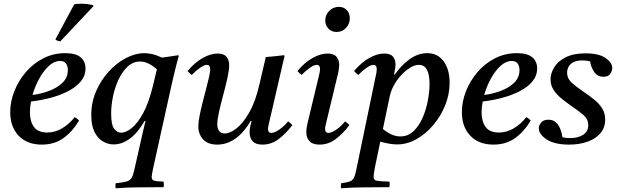

<svg xmlns="http://www.w3.org/2000/svg" viewBox="-20 -766 3328 1033"><path d="M440 -398Q440 -359 415 -328.5Q390 -298 347.5 -276Q305 -254 253 -240Q201 -226 147 -220Q141 -189 141 -162Q141 -112 163 -82.5Q185 -53 234 -53Q277 -53 315 -76Q353 -99 382 -136Q398 -127 405 -117Q371 -59 322 -23.5Q273 12 205 12Q126 12 80.5 -35.5Q35 -83 35 -163Q35 -219 57 -275Q79 -331 118.5 -377.5Q158 -424 212.5 -452Q267 -480 331 -480Q387 -480 413.5 -458Q440 -436 440 -398ZM155 -255Q202 -261 245.5 -277.5Q289 -294 317 -321.5Q345 -349 345 -389Q345 -411 335 -424.5Q325 -438 303 -438Q272 -438 243 -411.5Q214 -385 191 -343Q168 -301 155 -255ZM482 -737 483 -733 304 -543Q302 -543 291.5 -546.5Q281 -550 278 -554L379 -742Q385 -744 395.5 -745Q406 -746 417 -746Q435 -746 453.5 -743.5Q472 -741 482 -737Z M763 -115H758Q721 -51 678.5 -20Q636 11 592 11Q561 11 533 -5.5Q505 -22 488 -57Q471 -92 471 -147Q471 -215 497 -275Q523 -335 565 -381Q607 -427 657.5 -453.5Q708 -480 757 -480Q774 -480 798 -475Q822 -470 851 -456Q871 -459 893.5 -462Q916 -465 939 -469L942 -465Q930 -423 921 -385.5Q912 -348 903 -309L804 139Q796 176 796 186Q796 202 809.5 206Q823 210 860 211Q861 218 861.5 225.5Q862 233 860 241Q791 242 728.5 242Q666 242 602 247Q601 240 601 233.5Q601 227 602 220Q640 216 659 211Q678 206 686.5 193.5Q695 181 701 155L749 -57Q754 -77 757 -91Q760 -105 763 -115ZM804 -309 824 -393Q803 -412 780 -423.5Q757 -435 733 -435Q696 -435 667 -408Q638 -381 618 -338.5Q598 -296 588 -247.5Q578 -199 578 -155Q578 -95 594 -73.5Q610 -52 632 -52Q657 -52 688 -76.5Q719 -101 749 -155Q779 -209 801 -297Z M1375 -309 1410 -459Q1434 -461 1459 -463.5Q1484 -466 1508 -469L1511 -465L1429 -111Q1428 -104 1425 -93Q1422 -82 1422 -72Q1422 -63 1426 -57Q1430 -51 1440 -51Q1457 -51 1483 -69Q1509 -87 1530 -113Q1543 -104 1553 -93Q1519 -48 1479.5 -18Q1440 12 1392 12Q1355 12 1339 -6.5Q1323 -25 1323 -53Q1323 -81 1334 -115H1329Q1289 -49 1244 -18.5Q1199 12 1149 12Q1098 12 1072.5 -16.5Q1047 -45 1047 -86Q1047 -108 1053.5 -141.5Q1060 -175 1069.5 -212.5Q1079 -250 1088.5 -286Q1098 -322 1104.5 -350.5Q1111 -379 1111 -394Q1111 -417 1093 -417Q1079 -417 1056.5 -401.5Q1034 -386 1012 -363Q1005 -368 999.5 -373Q994 -378 989 -384Q1029 -431 1071.5 -454.5Q1114 -478 1151 -478Q1185 -478 1199 -460Q1213 -442 1213 -415Q1213 -389 1203.5 -346Q1194 -303 1181 -255Q1168 -207 1158.5 -164.5Q1149 -122 1149 -97Q1149 -77 1158 -62.5Q1167 -48 1189 -48Q1217 -48 1252 -75Q1287 -102 1320.5 -160Q1354 -218 1375 -309Z M1837 -113Q1850 -104 1860 -93Q1826 -48 1786.5 -18Q1747 12 1699 12Q1662 12 1645 -6.5Q1628 -25 1628 -56Q1628 -67 1630 -79.5Q1632 -92 1635 -105L1695 -355Q1702 -384 1702 -393Q1702 -417 1684 -417Q1670 -417 1647.5 -401.5Q1625 -386 1603 -363Q1596 -368 1590.5 -373Q1585 -378 1580 -384Q1620 -431 1662.5 -454.5Q1705 -478 1742 -478Q1776 -478 1790.5 -460.5Q1805 -443 1805 -417Q1805 -408 1803.5 -397.5Q1802 -387 1800 -376L1736 -110Q1735 -103 1732 -92.5Q1729 -82 1729 -72Q1729 -63 1733 -57Q1737 -51 1747 -51Q1764 -51 1790 -69Q1816 -87 1837 -113ZM1791 -594Q1764 -594 1747 -612Q1730 -630 1730 -656Q1730 -686 1751.5 -707.5Q1773 -729 1803 -729Q1830 -729 1846 -711.5Q1862 -694 1862 -668Q1862 -638 1842 -616Q1822 -594 1791 -594Z M2026 -4 1997 135Q1993 157 1991.5 168.5Q1990 180 1990 186Q1990 203 2007.5 206.5Q2025 210 2075 211Q2077 219 2076.5 227.5Q2076 236 2075 241Q2007 242 1943 242Q1879 242 1815 247Q1814 242 1814 234Q1814 226 1815 220Q1846 216 1861.5 210.5Q1877 205 1884.5 189.5Q1892 174 1898 142L1999 -345Q2004 -365 2005.5 -376Q2007 -387 2007 -393Q2007 -417 1989 -417Q1975 -417 1952.5 -401.5Q1930 -386 1908 -363Q1901 -368 1895.5 -373Q1890 -378 1885 -384Q1925 -431 1967.5 -454.5Q2010 -478 2047 -478Q2081 -478 2094.5 -461Q2108 -444 2108 -420Q2108 -412 2106.5 -401Q2105 -390 2100 -365H2104Q2139 -415 2184 -447.5Q2229 -480 2279 -480Q2335 -480 2367 -436Q2399 -392 2399 -321Q2399 -258 2375 -199Q2351 -140 2310.5 -92.5Q2270 -45 2220 -17Q2170 11 2117 11Q2097 11 2073.5 7Q2050 3 2026 -4ZM2077 -248 2040 -72Q2063 -53 2086.5 -42.5Q2110 -32 2134 -32Q2175 -32 2205 -60.5Q2235 -89 2254 -133Q2273 -177 2282 -225.5Q2291 -274 2291 -314Q2291 -417 2234 -417Q2211 -417 2186 -401.5Q2161 -386 2138 -361Q2115 -336 2099 -306.5Q2083 -277 2077 -248Q2077 -248 2077 -248Z M2870 -398Q2870 -359 2845 -328.5Q2820 -298 2777.5 -276Q2735 -254 2683 -240Q2631 -226 2577 -220Q2571 -189 2571 -162Q2571 -112 2593 -82.5Q2615 -53 2664 -53Q2707 -53 2745 -76Q2783 -99 2812 -136Q2828 -127 2835 -117Q2801 -59 2752 -23.5Q2703 12 2635 12Q2556 12 2510.5 -35.5Q2465 -83 2465 -163Q2465 -219 2487 -275Q2509 -331 2548.5 -377.5Q2588 -424 2642.5 -452Q2697 -480 2761 -480Q2817 -480 2843.5 -458Q2870 -436 2870 -398ZM2585 -255Q2632 -261 2675.5 -277.5Q2719 -294 2747 -321.5Q2775 -349 2775 -389Q2775 -411 2765 -424.5Q2755 -438 2733 -438Q2702 -438 2673 -411.5Q2644 -385 2621 -343Q2598 -301 2585 -255Z M3042 12Q2963 12 2921 -16Q2879 -44 2879 -75Q2879 -92 2892 -107Q2905 -122 2930 -122Q2955 -122 2970.5 -108Q2986 -94 2994.5 -72Q3003 -50 3006 -28Q3017 -25 3027.5 -24Q3038 -23 3048 -23Q3089 -23 3117 -40.5Q3145 -58 3145 -93Q3145 -124 3121 -145.5Q3097 -167 3051 -198Q3024 -217 2999 -237.5Q2974 -258 2958 -283Q2942 -308 2942 -339Q2942 -371 2961.5 -403.5Q2981 -436 3023 -457.5Q3065 -479 3130 -479Q3202 -479 3238 -454Q3274 -429 3274 -400Q3274 -385 3263.5 -369Q3253 -353 3227 -353Q3194 -353 3176.5 -379.5Q3159 -406 3155 -436Q3134 -441 3113 -441Q3073 -441 3052 -422.5Q3031 -404 3031 -375Q3031 -344 3055.5 -321.5Q3080 -299 3127 -267Q3154 -249 3179 -228.5Q3204 -208 3220 -182.5Q3236 -157 3236 -122Q3236 -80 3211 -50Q3186 -20 3142 -4Q3098 12 3042 12Z"/></svg>

Font: Tiro Devanagari Sanskrit
Style: Italic
Weight: 400
Italic angle: -11°
Designer: Devanagari: John Hudson & Fiona Ross, assisted by Paul Hanslow. Latin: John Hudson with Paul Hanslow, assisted by Kaja S
Foundry: Tiro Typeworks Ltd.
Version: Version 1.52